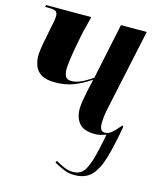

<svg xmlns="http://www.w3.org/2000/svg" viewBox="-130 -621 799 936"><g transform="rotate(15 270.0 -153.5)"><path d="M334 229Q306 229 283 220Q260 211 229 194L233 184Q256 197 277.5 206.5Q299 216 323 216Q353 216 371 197.5Q389 179 403.5 131.5Q418 84 434 -2Q421 3 407 6.5Q393 10 379 10Q321 10 298 -18Q275 -46 275 -88Q275 -108 279 -130.5Q283 -153 287 -175L302 -244Q261 -216 219.5 -199.5Q178 -183 125 -183Q79 -183 55 -198Q31 -213 22 -237.5Q13 -262 13 -288Q13 -301 16.5 -325.5Q20 -350 26 -378L37 -434Q41 -452 44 -468Q47 -484 47 -497Q47 -511 39.5 -518.5Q32 -526 5 -526H-16L-14 -536H214L202 -487Q197 -471 190.5 -439.5Q184 -408 177.5 -372Q171 -336 167 -306Q163 -276 163 -262Q163 -240 170 -225Q177 -210 201 -210Q221 -210 246 -220.5Q271 -231 305 -255L364 -536H494L413 -157Q406 -127 401.5 -100.5Q397 -74 397 -51Q397 -30 403 -19.5Q409 -9 425 -9Q439 -9 454.5 -20.5Q470 -32 498 -66L503 -59Q486 37 467.5 101Q449 165 418.5 197Q388 229 334 229Z"/></g></svg>

Font: Noto Serif Display ExtraCondensed
Style: Bold Italic
Weight: 700
Width: 2
Italic angle: -12°
Designer: Monotype Design Team
Foundry: Monotype Imaging Inc.
Version: Version 2.009